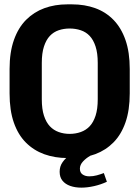

<svg xmlns="http://www.w3.org/2000/svg" viewBox="-20 -716 640 882"><path d="M290 10Q232 10 183.5 -7.5Q135 -25 99 -61Q63 -97 43.5 -153Q24 -209 24 -287V-399Q24 -476 44 -532.5Q64 -589 100 -625Q136 -661 184 -678.5Q232 -696 289 -696H311Q369 -696 417.5 -678.5Q466 -661 501.5 -624.5Q537 -588 556.5 -532Q576 -476 576 -399V-287Q576 -210 556.5 -154Q537 -98 501.5 -62Q466 -26 418 -8Q370 10 312 10ZM300 -101Q327 -101 351 -109.5Q375 -118 392 -136Q409 -154 419 -184.5Q429 -215 429 -260V-427Q429 -472 419 -502.5Q409 -533 392 -551Q375 -569 351 -577Q327 -585 300 -585Q273 -585 249.5 -577Q226 -569 209 -551Q192 -533 182 -502.5Q172 -472 172 -427V-260Q172 -215 182 -184.5Q192 -154 209 -136Q226 -118 249.5 -109.5Q273 -101 300 -101ZM354 146Q325 146 302.5 138Q280 130 267 114Q254 98 254 73Q254 48 267.5 29Q281 10 297 0H394Q376 10 361.5 25.5Q347 41 347 59Q347 77 359.5 85.5Q372 94 390 94Q408 94 424.5 89.5Q441 85 457 79L471 119Q443 132 412 139Q381 146 354 146Z"/></svg>

Font: Chivo Mono SemiBold
Style: Regular
Weight: 600
Monospace: yes
Designer: Hector Gatti
Foundry: Omnibus-Type
Version: Version 1.008